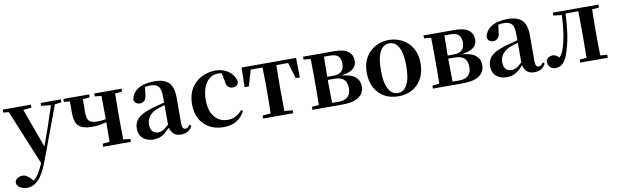

<svg xmlns="http://www.w3.org/2000/svg" viewBox="-56 -1094 6146 1907"><g transform="rotate(-10 3017.5 -140.5)"><path d="M376 -506.8V-536.1H580.1V-506.8L513.2 -498L312 43Q264.2 169.9 212.6 220.5Q161.1 271 99.1 271Q60.1 271 28.6 252.4Q-2.9 233.9 -4.9 201.2Q-0.5 171.9 22.2 158Q44.9 144 70.8 144Q97.2 144 118.2 158.2Q139.2 172.4 158.2 193.8L172.9 211.9Q203.6 188 228.8 148.4Q253.9 108.9 276.9 50.8L48.8 -501L-6.8 -506.8V-536.1H277.8V-506.8L194.8 -498L337.9 -104L404.8 -290L473.1 -497.1Z M916.5 -506.8V-536.1H1192.4V-506.8L1121.1 -500L1119.1 -300.8V-234.9L1121.1 -36.1L1192.4 -29.8V0H912.1V-29.8L983.4 -37.1L985.4 -233.9Q951.7 -225.6 917.2 -219.7Q882.8 -213.9 845.2 -213.9Q775.4 -213.9 736.1 -231.4Q696.8 -249 680.9 -287.1Q665 -325.2 665 -386.2V-500L605.5 -506.8V-536.1H865.2V-506.8L796.4 -500L794.4 -371.1Q794.4 -305.7 816.2 -281.2Q837.9 -256.8 899.4 -256.8Q921.9 -256.8 942.4 -258.8Q962.9 -260.7 985.4 -265.1V-300.8L983.4 -500Z M1695.3 15.1Q1649.9 15.1 1623.5 -8.5Q1597.2 -32.2 1587.4 -74.2Q1546.9 -30.3 1510.3 -7.1Q1473.6 16.1 1416.5 16.1Q1353.5 16.1 1313 -19.5Q1272.5 -55.2 1272.5 -118.2Q1272.5 -161.1 1291.3 -193.6Q1310.1 -226.1 1354.2 -251.2Q1398.4 -276.4 1474.6 -297.9L1584.5 -327.1V-380.9Q1584.5 -461.4 1560.8 -489.7Q1537.1 -518.1 1479.5 -518.1Q1454.6 -518.1 1424.3 -512.2L1415.5 -439Q1412.6 -396.5 1393.8 -378.2Q1375 -359.9 1349.6 -359.9Q1300.8 -359.9 1288.6 -405.8Q1298.3 -473.6 1358.6 -512.7Q1418.9 -551.8 1524.4 -551.8Q1624 -551.8 1669.7 -505.6Q1715.3 -459.5 1715.3 -356V-95.2Q1715.3 -59.6 1724.1 -46.9Q1732.9 -34.2 1749.5 -34.2Q1760.7 -34.2 1770.8 -40.8Q1780.8 -47.4 1794.4 -66.9L1811.5 -53.2Q1793.5 -17.1 1765.4 -1Q1737.3 15.1 1695.3 15.1ZM1584.5 -104V-300.8Q1562 -294.9 1541.7 -288.6Q1521.5 -282.2 1506.3 -276.9Q1453.1 -255.4 1425.8 -220.7Q1398.4 -186 1398.4 -136.2Q1398.4 -90.3 1420.7 -67.6Q1442.9 -44.9 1479.5 -44.9Q1499.5 -44.9 1523.7 -56.9Q1547.9 -68.8 1584.5 -104Z M2122.6 16.1Q2047.4 16.1 1986.6 -16.1Q1925.8 -48.3 1890.1 -109.9Q1854.5 -171.4 1854.5 -259.8Q1854.5 -355 1894.3 -420.2Q1934.1 -485.4 1999.8 -518.6Q2065.4 -551.8 2143.6 -551.8Q2194.8 -551.8 2237.1 -532.2Q2279.3 -512.7 2306.9 -478.8Q2334.5 -444.8 2342.3 -401.9Q2329.6 -356 2283.7 -356Q2255.9 -356 2236.6 -373.5Q2217.3 -391.1 2214.4 -437L2199.2 -513.2Q2189.9 -516.1 2179.9 -517.1Q2169.9 -518.1 2159.7 -518.1Q2088.9 -518.1 2042.7 -454.6Q1996.6 -391.1 1996.6 -277.8Q1996.6 -168.5 2046.4 -108.2Q2096.2 -47.9 2179.7 -47.9Q2223.6 -47.9 2259.8 -66.9Q2295.9 -85.9 2324.2 -121.1L2342.3 -107.9Q2306.6 -44.9 2254.6 -14.4Q2202.6 16.1 2122.6 16.1Z M2606.4 0H2525.4V-29.8L2607.4 -37.1Q2608.9 -80.6 2609.9 -136.7Q2610.8 -192.9 2610.8 -234.9V-300.8Q2610.8 -329.1 2610.4 -364.5Q2609.9 -399.9 2609.1 -435.8Q2608.4 -471.7 2607.4 -500H2488.8L2441.4 -338.9H2398.4L2402.8 -536.1H2952.6L2955.6 -338.9H2914.6L2865.7 -500H2746.6L2744.6 -300.8V-234.9L2746.6 -37.1L2829.6 -29.8V0Z M3091.8 0H3022.9V-29.8L3093.8 -36.1Q3094.2 -64.9 3094.7 -100.6Q3095.2 -136.2 3095.5 -171.6Q3095.7 -207 3095.7 -234.9V-300.8Q3095.7 -329.1 3095.5 -364.5Q3095.2 -399.9 3094.7 -435.5Q3094.2 -471.2 3093.8 -500L3022.9 -506.8V-536.1H3332Q3434.6 -536.1 3477.8 -501.7Q3521 -467.3 3521 -408.2Q3521 -379.9 3508.3 -355.5Q3495.6 -331.1 3461.4 -313Q3427.2 -294.9 3362.8 -286.1Q3465.8 -276.4 3506.3 -239.5Q3546.9 -202.6 3546.9 -144Q3546.9 -106.4 3526.4 -73.5Q3505.9 -40.5 3456.8 -20.3Q3407.7 0 3321.8 0ZM3227.1 -500 3224.6 -297.9H3287.6Q3396 -297.9 3396 -400.9Q3396 -449.7 3371.1 -474.9Q3346.2 -500 3291 -500ZM3224.6 -266.1V-234.9L3227.1 -34.2H3294.9Q3356.4 -34.2 3386.7 -63.7Q3417 -93.3 3417 -148.9Q3417 -205.1 3387.7 -235.6Q3358.4 -266.1 3292 -266.1Z M3888.7 16.1Q3809.1 16.1 3748 -18.3Q3687 -52.7 3652.3 -116.9Q3617.7 -181.2 3617.7 -270Q3617.7 -358.9 3654.8 -422.1Q3691.9 -485.4 3753.4 -518.6Q3814.9 -551.8 3888.7 -551.8Q3962.4 -551.8 4024.4 -518.6Q4086.4 -485.4 4123.5 -422.4Q4160.6 -359.4 4160.6 -270Q4160.6 -180.2 4125.5 -116Q4090.3 -51.8 4029.1 -17.8Q3967.8 16.1 3888.7 16.1ZM3888.7 -17.1Q3949.2 -17.1 3982.9 -79.6Q4016.6 -142.1 4016.6 -268.1Q4016.6 -394.5 3982.9 -456.3Q3949.2 -518.1 3888.7 -518.1Q3828.1 -518.1 3794.4 -456.3Q3760.7 -394.5 3760.7 -268.1Q3760.7 -142.1 3794.4 -79.6Q3828.1 -17.1 3888.7 -17.1Z M4306.6 0H4237.8V-29.8L4308.6 -36.1Q4309.1 -64.9 4309.6 -100.6Q4310.1 -136.2 4310.3 -171.6Q4310.5 -207 4310.5 -234.9V-300.8Q4310.5 -329.1 4310.3 -364.5Q4310.1 -399.9 4309.6 -435.5Q4309.1 -471.2 4308.6 -500L4237.8 -506.8V-536.1H4546.9Q4649.4 -536.1 4692.6 -501.7Q4735.8 -467.3 4735.8 -408.2Q4735.8 -379.9 4723.1 -355.5Q4710.4 -331.1 4676.3 -313Q4642.1 -294.9 4577.6 -286.1Q4680.7 -276.4 4721.2 -239.5Q4761.7 -202.6 4761.7 -144Q4761.7 -106.4 4741.2 -73.5Q4720.7 -40.5 4671.6 -20.3Q4622.6 0 4536.6 0ZM4441.9 -500 4439.5 -297.9H4502.4Q4610.8 -297.9 4610.8 -400.9Q4610.8 -449.7 4585.9 -474.9Q4561 -500 4505.9 -500ZM4439.5 -266.1V-234.9L4441.9 -34.2H4509.8Q4571.3 -34.2 4601.6 -63.7Q4631.8 -93.3 4631.8 -148.9Q4631.8 -205.1 4602.5 -235.6Q4573.2 -266.1 4506.8 -266.1Z M5258.3 15.1Q5212.9 15.1 5186.5 -8.5Q5160.2 -32.2 5150.4 -74.2Q5109.9 -30.3 5073.2 -7.1Q5036.6 16.1 4979.5 16.1Q4916.5 16.1 4876 -19.5Q4835.4 -55.2 4835.4 -118.2Q4835.4 -161.1 4854.2 -193.6Q4873 -226.1 4917.2 -251.2Q4961.4 -276.4 5037.6 -297.9L5147.5 -327.1V-380.9Q5147.5 -461.4 5123.8 -489.7Q5100.1 -518.1 5042.5 -518.1Q5017.6 -518.1 4987.3 -512.2L4978.5 -439Q4975.6 -396.5 4956.8 -378.2Q4938 -359.9 4912.6 -359.9Q4863.8 -359.9 4851.6 -405.8Q4861.3 -473.6 4921.6 -512.7Q4981.9 -551.8 5087.4 -551.8Q5187 -551.8 5232.7 -505.6Q5278.3 -459.5 5278.3 -356V-95.2Q5278.3 -59.6 5287.1 -46.9Q5295.9 -34.2 5312.5 -34.2Q5323.7 -34.2 5333.7 -40.8Q5343.8 -47.4 5357.4 -66.9L5374.5 -53.2Q5356.4 -17.1 5328.4 -1Q5300.3 15.1 5258.3 15.1ZM5147.5 -104V-300.8Q5125 -294.9 5104.7 -288.6Q5084.5 -282.2 5069.3 -276.9Q5016.1 -255.4 4988.8 -220.7Q4961.4 -186 4961.4 -136.2Q4961.4 -90.3 4983.6 -67.6Q5005.9 -44.9 5042.5 -44.9Q5062.5 -44.9 5086.7 -56.9Q5110.8 -68.8 5147.5 -104Z M5792.5 0H5723.1V-29.8L5793.5 -36.1L5795.4 -234.9V-300.8L5793.5 -505.9H5664.6Q5660.6 -402.3 5648.4 -314Q5636.2 -225.6 5614.3 -154.8Q5596.2 -89.8 5575 -54Q5553.7 -18.1 5528.6 -3.4Q5503.4 11.2 5474.1 11.2Q5439.9 11.2 5419.2 -10.5Q5398.4 -32.2 5398.4 -74.2Q5408.2 -97.2 5426 -107.7Q5443.8 -118.2 5466.3 -118.2Q5484.4 -118.2 5499.3 -109.9Q5514.2 -101.6 5529.3 -85.9Q5543.5 -99.6 5554.4 -117.9Q5565.4 -136.2 5574.2 -164.1Q5619.6 -300.8 5625.5 -497.1L5541.5 -506.8V-536.1H6001.5V-506.8L5932.1 -500Q5931.2 -471.2 5930.7 -435.5Q5930.2 -399.9 5929.7 -364.5Q5929.2 -329.1 5929.2 -300.8V-234.9Q5929.2 -207 5929.7 -171.6Q5930.2 -136.2 5930.7 -100.6Q5931.2 -64.9 5932.1 -36.1L6001.5 -29.8V0Z"/></g></svg>

Font: Source Han Serif TW
Style: Bold
Weight: 700
Designer: Ryoko NISHIZUKA Ë•øÂ°öÊ∂ºÂ≠ê (kana & ideographs); Frank Grie√ühammer (Latin, Greek & Cyrillic); Wenlong ZHANG Âº†ÊñáÈæô 
Foundry: Adobe
Version: Version 2.003;hotconv 1.1.1;makeotfexe 2.6.0